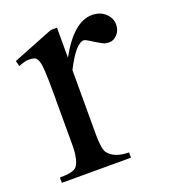

<svg xmlns="http://www.w3.org/2000/svg" viewBox="-94 -530 527 599"><g transform="rotate(-20 169.5 -230.0)"><path d="M226.6 -394.5Q200.2 -394.5 162.1 -319.3V-103.5Q162.1 -58.6 171.9 -43.9Q192.4 -17.6 240.2 -17.6V0H10.7V-17.6Q55.7 -17.6 66.4 -30.3Q82 -48.8 82 -100.6V-274.4Q82 -359.4 76.2 -376Q71.3 -391.6 63.5 -394Q55.7 -396.5 43.9 -396.5Q32.2 -396.5 10.7 -387.7L5.9 -406.2L141.6 -460H162.1V-360.4Q216.8 -460 277.3 -460Q304.7 -460 321.8 -443.8Q338.9 -427.7 338.9 -407.2Q338.9 -386.7 326.7 -374Q314.5 -361.3 300.8 -361.3Q286.1 -361.3 278.3 -366.2Q267.6 -372.1 257.8 -377.9Q248 -383.8 239.7 -389.2Q231.4 -394.5 226.6 -394.5Z"/></g></svg>

Font: Menaion Unicode
Style: Regular
Weight: 400
Designer: Aleksandr Andreev
Foundry: Ponomar Technologies, Inc.
Version: 2.0